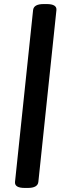

<svg xmlns="http://www.w3.org/2000/svg" viewBox="-20 -788 340 946"><path d="M102 138Q51 138 54 108L143 -738Q146 -768 195 -768H210Q261 -768 258 -738L169 108Q166 138 117 138Z"/></svg>

Font: Asap Expanded Expanded Regular
Style: Bold Italic
Weight: 700
Width: 7
Italic angle: -6°
Designer: Pablo Cosgaya
Foundry: Omnibus-Type
Version: Version 3.001; ttfautohint (v1.8.4.7-5d5b)